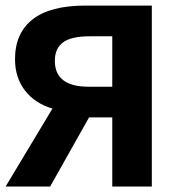

<svg xmlns="http://www.w3.org/2000/svg" viewBox="-20 -679 640 699"><path d="M0.5 0 170.9 -283.7Q106.9 -302.7 70.8 -349.6Q34.7 -396.5 34.7 -463.4Q34.7 -558.1 98.6 -608.4Q162.6 -658.7 291.5 -658.7H532.7V0H388.7V-251.5H304.2L162.6 0ZM179.7 -457.5Q179.7 -363.3 302.7 -363.3H388.7V-546.9H306.6Q240.2 -546.9 210 -525.1Q179.7 -503.4 179.7 -457.5Z"/></svg>

Font: Liberation Mono
Style: Bold
Weight: 700
Monospace: yes
Designer: Steve Matteson
Foundry: Ascender Corporation
Version: Version 2.1.5